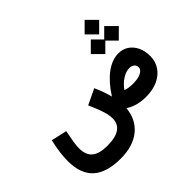

<svg xmlns="http://www.w3.org/2000/svg" viewBox="-239 -1187 1726 1726"><g transform="rotate(-45 624.5 -324.0)"><path d="M943.4 -788.1 1035.6 -880.4 1128.4 -788.1 1035.6 -695.8ZM857.9 -624 950.2 -716.8 1035.6 -631.3 1121.1 -716.8 1213.9 -624 1121.1 -531.7 1035.6 -617.2 950.2 -531.7ZM1038.1 -453.6Q1092.3 -453.6 1134 -425.8Q1175.8 -397.9 1199.7 -348.4Q1223.6 -298.8 1223.6 -233.9Q1223.6 -166 1188.5 -113Q1153.3 -60.1 1089.1 -30Q1024.9 0 937.5 0Q819.8 0 740.2 -53.7Q728 80.1 634.3 155.8Q540.5 231.4 384.3 231.4Q206.1 231.4 118.4 152.1Q30.8 72.8 30.8 -89.8Q30.8 -139.6 38.3 -198Q45.9 -256.3 62 -324.2L211.4 -290Q196.3 -214.8 189.9 -173.3Q183.6 -131.8 183.6 -100.1Q183.6 -14.6 231 25.1Q278.3 64.9 379.9 64.9Q587.9 64.9 587.9 -77.1Q587.9 -103.5 581.1 -134.8Q574.2 -166 558.1 -209.5Q542 -252.9 514.6 -314.5L662.6 -385.3Q683.1 -339.4 697.8 -298.1Q712.4 -256.8 721.7 -219.7Q793 -332 874 -392.8Q955.1 -453.6 1038.1 -453.6ZM1013.2 -290.5Q969.7 -290.5 923.1 -260.3Q876.5 -230 841.8 -181.2Q880.4 -166.5 936.5 -166.5Q1004.9 -166.5 1041.7 -186.3Q1078.6 -206.1 1078.6 -235.8Q1078.6 -260.3 1060.5 -275.4Q1042.5 -290.5 1013.2 -290.5Z"/></g></svg>

Font: Estedad-FD ExtraBold
Style: Regular
Weight: 800
Designer: Amin Abedi
Version: Version 7.3